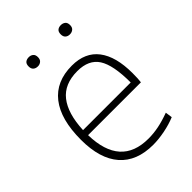

<svg xmlns="http://www.w3.org/2000/svg" viewBox="-213 -831 943 943"><g transform="rotate(-45 258.5 -359.5)"><path d="M160 -664Q145 -664 136 -672Q127 -680 127 -696Q127 -713 136 -720.5Q145 -728 160 -728Q173 -728 182.5 -720.5Q192 -713 192 -696Q192 -680 182.5 -672Q173 -664 160 -664ZM382 -664Q368 -664 359 -672Q350 -680 350 -696Q350 -713 359 -720.5Q368 -728 382 -728Q396 -728 405.5 -720.5Q415 -713 415 -696Q415 -680 405.5 -672Q396 -664 382 -664ZM288 9Q174 9 114 -59.5Q54 -128 54 -259Q54 -401 112 -475Q170 -549 280 -549Q372 -549 418.5 -488Q465 -427 465 -312Q465 -270 462 -251H95Q100 -29 293 -29Q328 -29 363.5 -36Q399 -43 443 -59L448 -23Q412 -8 368.5 0.5Q325 9 288 9ZM280 -511Q190 -511 145 -454Q100 -397 95 -286H426Q426 -407 392.5 -459Q359 -511 280 -511Z"/></g></svg>

Font: Encode Sans Normal
Style: Thin
Weight: 100
Designer: Pablo Impallari, Andres Torresi
Foundry: Pablo Impallari, Andres Torresi
Version: Version 1.000; ttfautohint (v1.00) -l 8 -r 50 -G 200 -x 14 -